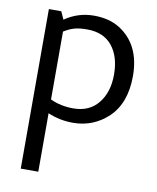

<svg xmlns="http://www.w3.org/2000/svg" viewBox="-84 -551 718 877"><g transform="rotate(10 275.0 -113.0)"><path d="M72.5 -480H130L146.2 -443.8Q207.5 -486.2 281.2 -486.2Q351.2 -486.2 400 -456.2Q503.8 -391.2 503.8 -245Q503.8 -120 433.8 -52.5Q365 12.5 270 12.5Q208.8 12.5 153.8 -11.2V260H72.5ZM153.8 -390V-75Q202.5 -52.5 260 -52.5Q335 -52.5 376.2 -103.8Q417.5 -155 417.5 -236.2Q417.5 -320 377.5 -369.4Q337.5 -418.8 261.2 -418.8Q226.2 -418.8 203.1 -412.5Q180 -406.2 153.8 -390Z"/></g></svg>

Font: Cambay
Style: Regular
Weight: 400
Version: Version 1.180;PS 001.180;hotconv 1.0.70;makeotf.lib2.5.58329